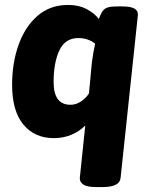

<svg xmlns="http://www.w3.org/2000/svg" viewBox="-20 -551 606 777"><path d="M368 206Q333 206 317.5 196Q302 186 303 169L325 -43Q301 -19 268.5 -5.5Q236 8 198 8Q120 8 74.5 -47Q29 -102 29 -208Q29 -297 55.5 -370.5Q82 -444 132.5 -487.5Q183 -531 256 -531Q299 -531 331 -514Q363 -497 380 -474Q382 -480 384.5 -486Q387 -492 391 -499Q399 -514 412 -519.5Q425 -525 456 -525H476Q541 -525 538 -490L468 169Q464 206 396 206ZM265 -127Q288 -127 308 -140.5Q328 -154 340 -173L352 -300Q355 -321 358 -338.5Q361 -356 365 -374Q354 -384 336 -390.5Q318 -397 297 -397Q244 -397 220.5 -347.5Q197 -298 197 -219Q197 -127 265 -127Z"/></svg>

Font: Asap ExtraBold
Style: Italic
Weight: 800
Italic angle: -6°
Designer: Pablo Cosgaya
Foundry: Omnibus-Type
Version: Version 3.001; ttfautohint (v1.8.4.7-5d5b)